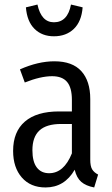

<svg xmlns="http://www.w3.org/2000/svg" viewBox="-20 -804 489 836"><path d="M214.8 -646Q163.1 -646 130.4 -678.2Q97.7 -710.4 92.8 -772L143.1 -784.2Q159.7 -707 214.8 -707Q274.4 -707 289.1 -784.2L339.8 -772Q335 -710.4 301.5 -678.2Q268.1 -646 214.8 -646ZM373 -108.9Q373 -80.6 381.1 -66.9Q389.2 -53.2 407.2 -43.9L390.1 12.2Q354 5.4 333.7 -12.2Q313.5 -29.8 305.2 -64.9Q260.7 12.2 178.2 12.2Q112.8 12.2 75 -31.2Q37.1 -74.7 37.1 -147Q37.1 -230.5 88.4 -274.7Q139.6 -318.8 236.8 -318.8H293V-369.1Q293 -422.4 272 -447.3Q251 -472.2 207 -472.2Q156.7 -472.2 87.9 -444.8L66.9 -502Q146 -537.1 216.8 -537.1Q295.4 -537.1 334.2 -494.1Q373 -451.2 373 -373ZM193.8 -49.8Q258.3 -49.8 293 -136.2V-264.2H246.1Q182.1 -264.2 151.6 -235.8Q121.1 -207.5 121.1 -149.9Q121.1 -100.1 140.1 -75Q159.2 -49.8 193.8 -49.8Z"/></svg>

Font: Fira Sans Compressed Book
Style: Regular
Weight: 350
Width: 1
Designer: Carrois Corporate & Edenspiekermann AG
Foundry: Carrois Corporate GbR & Edenspiekermann AG
Version: Version 4.203;PS 004.203;hotconv 1.0.88;makeotf.lib2.5.64775